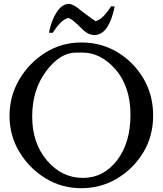

<svg xmlns="http://www.w3.org/2000/svg" viewBox="-20 -968 854 1008"><path d="M563 -935Q523 -871 488 -859L482 -857Q480 -856 411 -908Q360 -953 333 -947Q307 -942 287 -917Q252 -872 237 -796H257Q298 -860 331 -871L337 -873Q350 -877 409 -818Q448 -778 487 -785Q554 -796 582 -934ZM413 -692Q510 -692 588 -602Q665 -511 665 -365Q665 -219 595 -127Q524 -34 415 -34Q305 -34 227 -125Q149 -216 149 -356Q149 -496 222 -594Q295 -692 380 -692ZM82 -170Q134 -84 219 -32Q304 20 407 20Q510 20 595 -31Q679 -81 732 -167Q784 -253 784 -362Q784 -470 732 -558Q679 -645 595 -695Q510 -745 407 -745Q304 -745 219 -692Q134 -639 82 -552Q30 -464 30 -360Q30 -256 82 -170Z"/></svg>

Font: Sawarabi Mincho
Style: Regular
Weight: 400
Version: Version 1.082; ttfautohint (v1.8.4.7-5d5b)